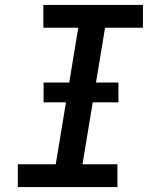

<svg xmlns="http://www.w3.org/2000/svg" viewBox="-20 -755 640 775"><path d="M52 0V-92H205L296 -643H155V-735H557V-643H404L313 -92H454V0ZM156 -342V-422H458V-342Z"/></svg>

Font: Iosevka SS04 Semibold Extended
Style: Italic
Weight: 600
Width: 7
Italic angle: -9°
Monospace: yes
Designer: Belleve Invis
Foundry: Belleve Invis
Version: Version 19.0.0; ttfautohint (v1.8.4)